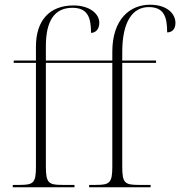

<svg xmlns="http://www.w3.org/2000/svg" viewBox="-20 -792 762 812"><path d="M34 0H295V-10H244C185 -10 174 -18 174 -89V-526H455V-88C455 -18 444 -10 385 -10H357V0H617V-10H567C507 -10 497 -18 497 -89V-526H640V-536H497V-572C497 -704 543 -762 609 -762C672 -762 687 -723 687 -655C705 -655 722 -666 722 -695C722 -732 689 -772 614 -772C530 -772 455 -711 455 -573V-536H174V-597C174 -706 212 -759 286 -759C349 -759 365 -721 365 -653C383 -653 400 -667 400 -696C400 -733 360 -769 291 -769C190 -769 132 -706 132 -595V-536H38V-526H132V-88C132 -18 122 -10 62 -10H34Z"/></svg>

Font: Noto Serif Display ExtraLight
Style: Regular
Weight: 200
Designer: Monotype Design Team
Foundry: Monotype Imaging Inc.
Version: Version 2.009